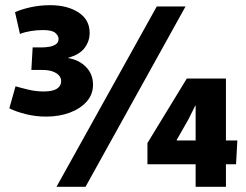

<svg xmlns="http://www.w3.org/2000/svg" viewBox="-20 -721 951 741"><path d="M158 -271Q116 -271 77.5 -281Q39 -291 16 -303L40 -388Q60 -382 89.5 -375Q119 -368 148 -368Q183 -368 199.5 -378.5Q216 -389 216 -408Q216 -421 207 -430.5Q198 -440 182.5 -445.5Q167 -451 144 -451H101L106 -538H141Q155 -538 170 -540.5Q185 -543 195.5 -550Q206 -557 206 -571Q206 -583 193.5 -594Q181 -605 146 -605Q122 -605 98 -601Q74 -597 57 -590L38 -674Q62 -685 98 -693Q134 -701 174 -701Q240 -701 283 -673Q326 -645 326 -594Q326 -562 306.5 -536Q287 -510 243 -498V-497Q285 -490 312 -462.5Q339 -435 339 -394Q339 -357 315 -329.5Q291 -302 250 -286.5Q209 -271 158 -271ZM696 -696 310 0H198L585 -696ZM735 0V-254V-313L734 -314L707 -260L662 -181V-179H896L891 -87H549V-169L701 -418H852V0Z"/></svg>

Font: Murecho Thin
Style: Bold
Weight: 700
Version: Version 1.010